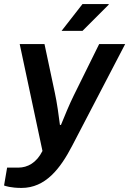

<svg xmlns="http://www.w3.org/2000/svg" viewBox="-45 -743 636 945"><path d="M258 -591H361L490 -720V-723H361ZM61 182C179 182 252 87 311 -27L571 -526H443L318 -273C299 -235 271 -168 255 -128H250C245 -169 235 -241 225 -286L174 -526H52L164 0C135 58 91 82 45 82H-10L-25 170C-20 172 8 182 61 182Z"/></svg>

Font: Archivo SemiBold
Style: Italic
Weight: 600
Italic angle: -10°
Designer: Hector Gatti
Foundry: Omnibus-Type
Version: Version 2.001